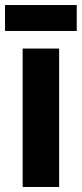

<svg xmlns="http://www.w3.org/2000/svg" viewBox="-36 -743 325 763"><path d="M269 -723H-16V-620H269ZM199 0V-550H54V0Z"/></svg>

Font: Noto Sans Lao UI ExtCond ExtBd
Style: Regular
Weight: 800
Width: 2
Designer: Monotype Design Team
Foundry: Monotype Imaging Inc.
Version: Version 2.000